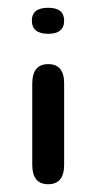

<svg xmlns="http://www.w3.org/2000/svg" viewBox="-20 -473 241 494"><path d="M104 -308Q145 -308 145 -259V-49Q145 1 104 1Q63 1 63 -49V-258Q63 -308 104 -308ZM104 -453Q145 -453 145 -420Q145 -386 104 -386Q62 -386 62 -420Q62 -453 104 -453Z"/></svg>

Font: Cute Font
Style: Regular
Weight: 400
Designer: TypoDesign Lab.inc.
Foundry: TypoDesign Lab.inc.
Version: Version 1.00